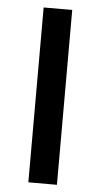

<svg xmlns="http://www.w3.org/2000/svg" viewBox="-52 -748 409 781"><g transform="rotate(5 152.5 -357.0)"><path d="M94.2 0V-713.9H210.9V0Z"/></g></svg>

Font: f1_2797           
Style: Regular
Weight: 600
Foundry: Ascender Corporation
Version: Version 1.10